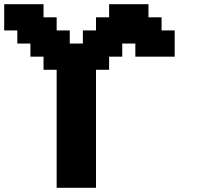

<svg xmlns="http://www.w3.org/2000/svg" viewBox="-20 -895 977 915"><path d="M250 0H437.5V-562.5H500V-625H562.5V-687.5H625V-625H812.5V-750H750V-812.5H687.5V-875H500V-812.5H437.5V-750H375V-687.5H312.5V-750H250V-812.5H187.5V-875H0V-750H62.5V-687.5H125V-625H187.5V-562.5H250Z"/></svg>

Font: Faithful 32x
Style: Semibold
Weight: 400
Foundry: Faithful Resource Pack
Version: Version 1.0; January 27, 2023